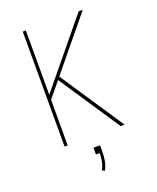

<svg xmlns="http://www.w3.org/2000/svg" viewBox="-171 -834 942 1154"><g transform="rotate(-20 300.0 -257.5)"><path d="M118 0V-735H138V-324L476 -735H502L232 -406L502 0H477L264 -320L218 -389L138 -292V0ZM296 220 280 211Q293 188 298 161.5Q303 135 303 109H279V66H321V109Q321 137 315.5 166Q310 195 296 220Z"/></g></svg>

Font: Iosevka SS04 Thin Extended
Style: Regular
Weight: 100
Width: 7
Monospace: yes
Designer: Belleve Invis
Foundry: Belleve Invis
Version: Version 19.0.0; ttfautohint (v1.8.4)